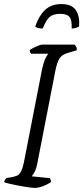

<svg xmlns="http://www.w3.org/2000/svg" viewBox="-27 -923 409 943"><path d="M143 0Q136 0 121 -2Q106 -4 87.5 -7Q69 -10 50 -14Q31 -18 16 -21.5Q1 -25 -7 -28Q-5 -36 -1.5 -41.5Q2 -47 6 -49L32 -53Q47 -56 58 -61Q69 -66 77.5 -83.5Q86 -101 93 -139L180 -585Q188 -621 197 -638Q206 -655 210 -659H126Q123 -662 121 -666.5Q119 -671 119 -677Q125 -682 137 -688Q149 -694 161.5 -699Q174 -704 180 -704H339Q343 -700 347 -693.5Q351 -687 350 -676L306 -663Q277 -655 265 -635.5Q253 -616 245 -576L156 -119Q152 -97 144 -81Q136 -65 129 -57L218 -48Q219 -47 221 -41.5Q223 -36 223 -28Q206 -17 183.5 -8.5Q161 0 143 0ZM183 -783Q170 -783 159 -786Q148 -789 146 -792Q162 -842 192.5 -872.5Q223 -903 275 -903Q326 -903 346 -872.5Q366 -842 361 -792Q355 -789 345.5 -786Q336 -783 325 -783Q327 -824 314.5 -839.5Q302 -855 269 -855Q234 -855 216.5 -839.5Q199 -824 183 -783Z"/></svg>

Font: Texturina Medium 12pt Thin
Style: Italic
Weight: 250
Italic angle: -11°
Version: Version 1.002